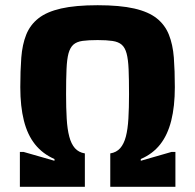

<svg xmlns="http://www.w3.org/2000/svg" viewBox="-20 -716 747 736"><path d="M56.2 0V-133.6H70.4L188.8 -99.7V-106.4Q143.6 -126.1 114.5 -162.4Q85.4 -198.7 71.6 -253.5Q57.8 -308.4 57.8 -381.8Q57.8 -444.5 61.6 -495Q65.5 -545.5 80.5 -583.1Q95.6 -620.7 127.3 -645.7Q159 -670.8 214 -683.4Q268.9 -696 354.3 -696Q439.6 -696 494.6 -683.4Q549.5 -670.8 580.9 -645.7Q612.4 -620.7 627.4 -583.1Q642.5 -545.5 646.4 -495.3Q650.2 -445 650.2 -381.8Q650.2 -308.4 636.4 -253.5Q622.6 -198.7 594 -162.4Q565.4 -126.1 519.7 -106.4V-99.7L637.5 -133.6H652.4V0H402.7V-127.9Q426.5 -131.8 440.9 -148.1Q455.2 -164.5 462.5 -192.6Q469.8 -220.6 472.2 -261.4Q474.6 -302.1 474.6 -354.8Q474.6 -412.2 473 -450.3Q471.4 -488.4 465.3 -511Q459.3 -533.6 446.6 -544.6Q434 -555.6 411.4 -559Q388.8 -562.4 354.3 -562.4Q319.1 -562.4 296.6 -559.3Q274 -556.1 261.3 -544.9Q248.7 -533.6 242.6 -511.3Q236.6 -488.9 235 -450.8Q233.3 -412.7 233.3 -354.8Q233.3 -302.1 235.7 -261.4Q238.1 -220.6 245.5 -192.6Q252.8 -164.5 267.1 -148.1Q281.5 -131.8 305.3 -127.9V0Z"/></svg>

Font: Saira Thin
Style: Regular
Weight: 100
Designer: Hector Gatti with collaboration of the Omnibus-Type team
Foundry: Omnibus-Type
Version: Version 1.101